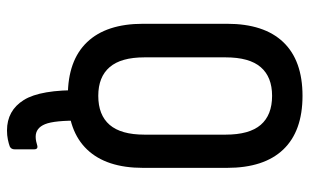

<svg xmlns="http://www.w3.org/2000/svg" viewBox="-188 -515 885 549"><g transform="rotate(90 254.5 -240.5)"><path d="M353 182Q296 182 266 134Q236 86 238 -30Q238 -40 248 -40L316 -41Q325 -41 325 -29Q324 46 335 73Q346 100 371 100Q378 100 384.5 98.5Q391 97 398 95Q407 94 407 104V160Q407 170 399 174Q391 177 379 179.5Q367 182 353 182ZM254 8Q153 8 100.5 -47Q48 -102 48 -207V-447Q48 -553 100.5 -608Q153 -663 254 -663Q355 -663 407.5 -608Q460 -553 460 -447V-207Q460 -102 407.5 -47Q355 8 254 8ZM254 -79Q309 -79 337 -111.5Q365 -144 365 -211V-443Q365 -511 337 -543.5Q309 -576 254 -576Q200 -576 172 -543.5Q144 -511 144 -443V-211Q144 -144 172 -111.5Q200 -79 254 -79Z"/></g></svg>

Font: Sofia Sans Condensed SemiBold
Style: Regular
Weight: 600
Designer: Botio Nikoltchev, Ani Petrova
Foundry: lettersoup
Version: Version 4.101